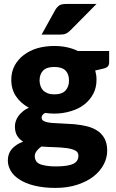

<svg xmlns="http://www.w3.org/2000/svg" viewBox="-20 -756 575 955"><path d="M250 -286.6Q288.6 -286.6 306.2 -306.2Q323.2 -324.7 323.2 -355.5Q323.2 -387.2 306.2 -404.8Q288.6 -422.9 250 -422.9Q211.9 -422.9 194.3 -404.8Q176.8 -386.7 176.8 -355.5Q176.8 -341.8 181.6 -328.1Q185.5 -315.9 194.3 -306.6Q203.1 -297.4 217.3 -292Q231 -286.6 250 -286.6ZM370.1 19Q370.1 0 353.5 -7.8Q336.4 -16.1 310.5 -19.5Q284.2 -22.9 251.5 -23.9Q214.8 -24.9 186 -27.3Q171.9 -17.6 162.6 -5.4Q152.8 7.3 152.8 22.5Q152.8 33.2 158.2 42.5Q162.6 51.8 174.3 58.1Q184.6 64 207 67.9Q229 71.8 257.8 71.8Q289.6 71.8 313 67.9Q334 64.5 347.7 57.1Q359.4 50.8 365.2 40Q370.1 30.8 370.1 19ZM367.2 -502.4H522.9V-445.8Q522.9 -433.1 516.1 -425.3Q508.3 -417.5 491.2 -414.1L453.6 -405.3Q455.1 -399.4 458.5 -382.8Q460 -371.6 460 -358.9Q460 -319.8 443.8 -289.1Q426.8 -257.8 399.4 -236.3Q370.6 -213.9 332.5 -203.1Q293 -190.9 250 -190.9Q241.2 -190.9 226.6 -191.9Q210.9 -192.9 204.1 -194.3Q187 -184.6 187 -170.9Q187 -157.7 201.2 -152.3Q214.4 -146.5 237.8 -144.5Q261.2 -142.6 290.5 -141.6Q308.6 -141.1 350.1 -138.2Q378.9 -135.3 410.2 -128.4Q436.5 -122.6 461.9 -107.4Q484.4 -93.8 499 -68.8Q513.2 -43.5 513.2 -6.8Q513.2 28.8 496.1 61.5Q479 94.7 445.8 121.1Q414.6 146 365.2 162.6Q316.9 178.7 254.9 178.7Q196.8 178.7 149.9 167Q106.4 156.2 76.7 136.7Q46.4 117.2 33.2 93.3Q19 67.9 19 42.5Q19 7.8 39.1 -15.1Q58.6 -37.6 95.2 -51.8Q76.2 -62.5 64.9 -81.5Q54.2 -99.6 54.2 -127.9Q54.2 -139.2 58.1 -152.3Q62 -165 70.8 -177.7Q77.6 -188 92.3 -200.7Q105.5 -212.4 123.5 -220.2Q82.5 -242.7 59.6 -276.9Q36.1 -312 36.1 -358.9Q36.1 -398.4 52.7 -429.7Q70.3 -461.4 98.1 -482.4Q127 -504.4 165.5 -516.1Q205.1 -527.3 250 -527.3Q315.9 -527.3 367.2 -502.4ZM310.1 -736.3H460L330.1 -605Q318.4 -593.3 308.1 -588.9Q298.3 -584 279.8 -584H187L254.9 -706.5Q262.7 -720.2 274.9 -729Q285.6 -736.3 310.1 -736.3Z"/></svg>

Font: Lato-ExtraBold
Style: Regular
Weight: 500
Designer: Lukasz Dziedzic with Adam Twardoch and Botio Nikoltchev
Foundry: tyPoland Lukasz Dziedzic
Version: ""